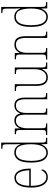

<svg xmlns="http://www.w3.org/2000/svg" viewBox="1160 -1960 810 3170"><g transform="rotate(-90 1565.0 -375.0)"><path d="M223 10Q145 10 99 -60.5Q53 -131 53 -262Q53 -403 95 -472.5Q137 -542 215 -542Q288 -542 327 -474.5Q366 -407 366 -291V-272H81Q81 -142 119.5 -78.5Q158 -15 224 -15Q271 -15 299.5 -41Q328 -67 342 -100Q351 -95 351 -79Q351 -63 336.5 -42Q322 -21 293.5 -5.5Q265 10 223 10ZM338 -297Q336 -395 307 -456Q278 -517 215 -517Q149 -517 117 -457.5Q85 -398 82 -297Z M630 10Q554 10 510 -54Q466 -118 466 -267Q466 -416 510 -480Q554 -544 630 -544Q684 -544 717 -516.5Q750 -489 769 -444H773Q770 -468 769 -493.5Q768 -519 768 -544V-658Q768 -697 764 -714Q760 -731 747 -735.5Q734 -740 705 -740H694V-760H796V-88Q796 -57 800.5 -42.5Q805 -28 819.5 -24Q834 -20 864 -20H875V0H772L768 -100H766Q748 -50 715 -20Q682 10 630 10ZM629 -15Q698 -15 733.5 -80.5Q769 -146 769 -265Q769 -389 739.5 -454Q710 -519 633 -519Q565 -519 529.5 -459Q494 -399 494 -265Q494 -135 530 -74.5Q566 -14 629 -15Z M921 0V-20H934Q967 -20 981.5 -24.5Q996 -29 1000 -45Q1004 -61 1004 -97V-435Q1004 -472 1000 -489Q996 -506 983 -511Q970 -516 940 -516H934V-536H1028L1031 -449H1033Q1067 -542 1161 -542Q1212 -542 1239.5 -516Q1267 -490 1277 -445H1279Q1295 -491 1328.5 -516.5Q1362 -542 1411 -542Q1539 -542 1539 -363V-92Q1539 -58 1543.5 -43Q1548 -28 1562.5 -24Q1577 -20 1609 -20H1613V0H1511V-364Q1511 -438 1488 -477.5Q1465 -517 1410 -517Q1364 -517 1336.5 -494Q1309 -471 1297 -433Q1285 -395 1285 -348V-95Q1285 -60 1289 -44.5Q1293 -29 1307.5 -24.5Q1322 -20 1353 -20H1360V0H1257V-364Q1257 -443 1234 -480Q1211 -517 1157 -517Q1113 -517 1085.5 -491.5Q1058 -466 1045 -424Q1032 -382 1032 -333V-97Q1032 -61 1035.5 -45Q1039 -29 1054.5 -24.5Q1070 -20 1104 -20H1111V0Z M1871 10Q1804 10 1768 -35.5Q1732 -81 1732 -184V-443Q1732 -477 1728 -492.5Q1724 -508 1708.5 -512Q1693 -516 1660 -516H1649V-536H1760V-182Q1760 -102 1785.5 -58.5Q1811 -15 1872 -15Q1918 -15 1948 -41.5Q1978 -68 1993 -110.5Q2008 -153 2008 -203V-431Q2008 -471 2004.5 -489Q2001 -507 1986 -511.5Q1971 -516 1936 -516H1928V-536H2036V-99Q2036 -62 2040 -45Q2044 -28 2059 -24Q2074 -20 2106 -20H2117V0H2012L2010 -81H2006Q1987 -43 1955 -16.5Q1923 10 1871 10Z M2167 0V-20H2180Q2212 -20 2226.5 -24.5Q2241 -29 2245.5 -44.5Q2250 -60 2250 -95V-441Q2250 -476 2245.5 -492Q2241 -508 2227 -512Q2213 -516 2183 -516H2171V-536H2274L2277 -456H2279Q2301 -498 2332 -520Q2363 -542 2412 -542Q2486 -542 2519 -498Q2552 -454 2552 -361V-95Q2552 -60 2556 -44.5Q2560 -29 2574.5 -24.5Q2589 -20 2620 -20H2627V0H2524V-364Q2524 -433 2499 -475Q2474 -517 2414 -517Q2349 -517 2313.5 -470.5Q2278 -424 2278 -333V-95Q2278 -60 2282 -44.5Q2286 -29 2300.5 -24.5Q2315 -20 2347 -20H2356V0Z M2870 10Q2794 10 2750 -54Q2706 -118 2706 -267Q2706 -416 2750 -480Q2794 -544 2870 -544Q2924 -544 2957 -516.5Q2990 -489 3009 -444H3013Q3010 -468 3009 -493.5Q3008 -519 3008 -544V-658Q3008 -697 3004 -714Q3000 -731 2987 -735.5Q2974 -740 2945 -740H2934V-760H3036V-88Q3036 -57 3040.5 -42.5Q3045 -28 3059.5 -24Q3074 -20 3104 -20H3115V0H3012L3008 -100H3006Q2988 -50 2955 -20Q2922 10 2870 10ZM2869 -15Q2938 -15 2973.5 -80.5Q3009 -146 3009 -265Q3009 -389 2979.5 -454Q2950 -519 2873 -519Q2805 -519 2769.5 -459Q2734 -399 2734 -265Q2734 -135 2770 -74.5Q2806 -14 2869 -15Z"/></g></svg>

Font: Noto Serif Lao Condensed Thin
Style: Regular
Weight: 100
Width: 3
Designer: Monotype Design Team
Foundry: Monotype Imaging Inc.
Version: Version 2.003; ttfautohint (v1.8.4.7-5d5b)